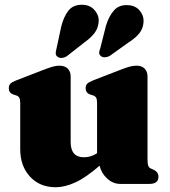

<svg xmlns="http://www.w3.org/2000/svg" viewBox="-20 -773 715 807"><path d="M65 -146V-340Q65 -356 60.8 -362.8Q56.5 -369.5 48 -372L37 -375.5Q17 -382 17 -402Q17 -414 23.5 -421Q30 -428 48 -435L159 -478Q186 -488.5 201.5 -492.8Q217 -497 229 -497Q253 -497 265 -484.2Q277 -471.5 277 -452V-176Q277 -112 333 -112Q362 -112 388 -129V-340Q388 -356 383.8 -362.8Q379.5 -369.5 371 -372L360 -375.5Q340 -382 340 -402Q340 -414 346.5 -421Q353 -428 371 -435L482 -478Q507.5 -488 523.2 -492.5Q539 -497 554 -497Q576.5 -497 588.2 -484.2Q600 -471.5 600 -452V-105Q600 -85 603 -76.8Q606 -68.5 613.5 -65L624.5 -60Q646 -50.5 646 -30Q646 0 608 0H485.5Q455.5 0 431 -22Q406.5 -44 398.5 -76.5Q341 -26.5 296.5 -6.2Q252 14 214 14Q147.5 14 106.2 -30.5Q65 -75 65 -146ZM237.5 -662Q248 -703 267.2 -727.8Q286.5 -752.5 322.5 -753Q355.5 -753.5 375 -733.2Q394.5 -713 395 -688Q394.5 -659.5 380 -638Q365.5 -616.5 334.5 -594.5L260.5 -536.5Q251 -530.5 240.5 -529.5Q230 -528.5 222.5 -534Q214.5 -539.5 214.2 -547.8Q214 -556 217 -566.5ZM425.5 -665.5Q438 -705.5 458.8 -729Q479.5 -752.5 514.5 -751.5Q547.5 -751 566 -729.8Q584.5 -708.5 583.5 -683.5Q582.5 -655 566.5 -634.2Q550.5 -613.5 518 -593L442 -538.5Q432.5 -533 421.8 -532.2Q411 -531.5 404 -537.5Q396 -544 396.8 -552.2Q397.5 -560.5 401.5 -570Z"/></svg>

Font: Fraunces 9pt S000 Black
Style: Regular
Weight: 900
Version: Version 1.000; ttfautohint (v1.8.3)